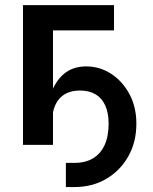

<svg xmlns="http://www.w3.org/2000/svg" viewBox="-20 -566 598 750"><path d="M237.3 164.6V70.3H271Q313.5 70.3 343.3 52.5Q373 34.7 388.7 0.5Q404.3 -33.7 404.3 -83Q404.3 -125 391.1 -154.1Q377.9 -183.1 353 -197.8Q328.1 -212.4 292 -212.4Q257.3 -212.4 232.9 -198Q208.5 -183.6 195.8 -155.3Q183.1 -127 183.1 -85.4H162.1Q162.1 -148.9 179 -199Q195.8 -249 230.2 -277.8Q264.6 -306.6 316.9 -306.6Q369.1 -306.6 413.6 -278.1Q458 -249.5 485.4 -199Q512.7 -148.4 512.7 -83Q512.7 -11.2 481.2 44.7Q449.7 100.6 395.3 132.6Q340.8 164.6 271 164.6ZM425.3 -545.9V-447.3H187V0H69.8V-545.9Z"/></svg>

Font: Inter Cardless
Style: Medium
Weight: 500
Designer: Rasmus Andersson
Foundry: rsms
Version: Version 4.001;git-9221beed3